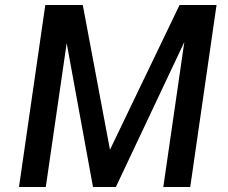

<svg xmlns="http://www.w3.org/2000/svg" viewBox="-20 -743 907 763"><path d="M55.5 0 160 -723H309L417 -148L693.5 -723H840.5L736 0H629L712.5 -576L440.5 0H349.5L245 -571.5L162 0Z"/></svg>

Font: Public Sans Thin Medium
Style: Italic
Weight: 500
Italic angle: -8°
Version: Version 2.001